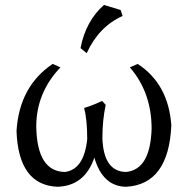

<svg xmlns="http://www.w3.org/2000/svg" viewBox="-20 -732 749 760"><path d="M479.5 7.3Q386.7 6.3 353.5 -107.9Q314.9 4.4 207 7.3Q52.7 0.5 45.4 -213.9Q56.6 -390.6 188.5 -479L219.2 -465.3Q123.5 -364.7 123.5 -231Q126.5 -52.7 237.3 -51.3Q313 -61.5 325.2 -181.6Q325.2 -259.3 313 -304.7Q343.8 -313.5 384.3 -332.5L398.4 -316.9Q385.3 -255.9 385.3 -184.6Q390.1 -53.2 478.5 -51.3Q575.2 -60.1 580.1 -222.7Q580.1 -365.7 494.1 -465.3L524.9 -479Q646.5 -399.9 658.2 -236.3Q647.9 -2 479.5 7.3ZM323.2 -521.5 298.8 -541.5Q319.3 -648.9 391.6 -712.4L457.5 -692.4L465.3 -668.9Q370.6 -626 323.2 -521.5Z"/></svg>

Font: Kelvinch
Style: Regular
Weight: 400
Designer: Paul James MIller
Foundry: High-Logic / Made with FontCreator
Version: Version 3.30 September 23, 2016